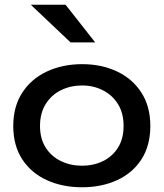

<svg xmlns="http://www.w3.org/2000/svg" viewBox="-20 -780 692 811"><path d="M327 11Q244 11 178 -19Q112 -49 74 -107Q36 -165 36 -248Q36 -330 74 -388.5Q112 -447 178 -478Q244 -509 327 -509Q409 -509 474.5 -478Q540 -447 577.5 -388.5Q615 -330 615 -248Q615 -165 577.5 -107Q540 -49 474.5 -19Q409 11 327 11ZM327 -80Q375 -80 415 -99.5Q455 -119 478.5 -156.5Q502 -194 502 -248Q502 -302 478.5 -340Q455 -378 415 -398.5Q375 -419 327 -419Q278 -419 237.5 -399Q197 -379 173 -340.5Q149 -302 149 -248Q149 -194 173 -156.5Q197 -119 237.5 -99.5Q278 -80 327 -80ZM278 -601 110 -760H257L382 -601Z"/></svg>

Font: Syne SemiBold
Style: Regular
Weight: 600
Designer: Lucas Descroix
Foundry: Bonjour Monde
Version: Version 2.200; ttfautohint (v1.8.4)